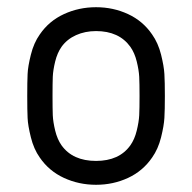

<svg xmlns="http://www.w3.org/2000/svg" viewBox="-20 -764 530 530"><path d="M245.1 -678.2Q214.8 -678.2 189.9 -667Q165 -655.8 149.9 -634.8Q138.2 -618.2 132.3 -594.2Q126.5 -570.3 125.7 -552.2Q125 -534.2 125 -499Q125 -463.9 125.7 -445.8Q126.5 -427.7 132.3 -403.6Q138.2 -379.4 149.9 -362.8Q180.7 -319.8 245.1 -319.8Q309.1 -319.8 339.8 -362.8Q351.6 -379.4 357.4 -403.3Q363.3 -427.2 364.3 -445.8Q365.2 -464.4 365.2 -499Q365.2 -533.2 364.3 -552Q363.3 -570.8 357.4 -594.5Q351.6 -618.2 339.8 -634.8Q308.6 -678.2 245.1 -678.2ZM399.9 -668.9Q416.5 -645.5 424.6 -613.3Q432.6 -581.1 433.8 -559.6Q435.1 -538.1 435.1 -499Q435.1 -460 433.8 -438.5Q432.6 -417 424.6 -384.8Q416.5 -352.5 399.9 -329.1Q374.5 -292 333.5 -272.9Q292.5 -253.9 245.1 -253.9Q197.8 -253.9 156.5 -272.9Q115.2 -292 89.8 -329.1Q73.2 -352.5 65.2 -385Q57.1 -417.5 56.2 -438.2Q55.2 -459 55.2 -499Q55.2 -539.1 56.2 -559.8Q57.1 -580.6 65.2 -613Q73.2 -645.5 89.8 -668.9Q115.2 -706.1 156.5 -725.1Q197.8 -744.1 245.1 -744.1Q292.5 -744.1 333.5 -725.1Q374.5 -706.1 399.9 -668.9Z"/></svg>

Font: Gidolinya
Style: Regular
Weight: 400
Version: Version 1.0.3